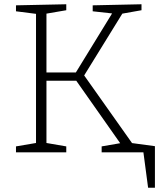

<svg xmlns="http://www.w3.org/2000/svg" viewBox="-20 -715 762 901"><path d="M291 -28V0H55V-28L149 -44V-650L55 -662V-690L291 -695V-667L198 -651V-375H336L506 -652L415 -662V-690L644 -695V-667L554 -651L375 -361L600 -43L688 -28V0H457V-28L544 -43L338 -336H198V-44ZM567 -48 707 -29V166H675L653 0H567Z"/></svg>

Font: Bitter Light
Style: Regular
Weight: 300
Designer: Sol Matas, and Bitter project Authors
Foundry: Sol Matas
Version: Version 2.001